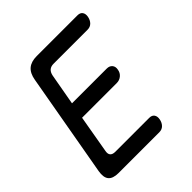

<svg xmlns="http://www.w3.org/2000/svg" viewBox="-199 -864 997 997"><g transform="rotate(-45 300.0 -365.0)"><path d="M185 -427H440Q460 -427 470.5 -414.5Q481 -402 477 -382Q474 -362 459 -349.5Q444 -337 424 -337H169L133 -130Q129 -110 137.5 -100Q146 -90 166 -90H415Q435 -90 443.5 -77.5Q452 -65 448 -45Q444 -25 431.5 -12.5Q419 0 399 0H100Q59 0 43 -19.5Q27 -39 34 -80L135 -650Q142 -691 165 -710.5Q188 -730 229 -730H528Q548 -730 556.5 -717.5Q565 -705 561 -685Q557 -665 544.5 -652.5Q532 -640 512 -640H263Q243 -640 231.5 -630Q220 -620 216 -600Z"/></g></svg>

Font: Maple Mono Normal NL
Style: Italic
Weight: 400
Italic angle: -10°
Monospace: yes
Designer: subframe7536
Version: Version 7.000